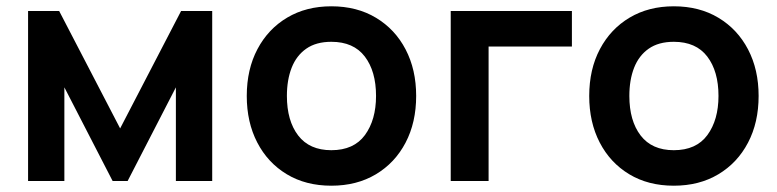

<svg xmlns="http://www.w3.org/2000/svg" viewBox="-20 -575 2470 610"><path d="M69.2 0V-540H168L361.7 -167L555.3 -540H654.2V0H538.8V-297.5L385.5 0H337.8L184.5 -297.5V0Z M1032.7 15Q951.4 15 891 -21.5Q830.6 -58 797.3 -122.3Q764 -186.6 764 -270.2Q764 -354.8 798 -419Q832 -483.2 892.5 -519.1Q952.9 -555 1032.7 -555Q1114 -555 1174.6 -518.5Q1235.2 -482.1 1268.7 -417.9Q1302.2 -353.7 1302.2 -270.2Q1302.2 -185.9 1268.5 -121.7Q1234.8 -57.4 1174.1 -21.2Q1113.4 15 1032.7 15ZM1032.7 -97.8Q1104.2 -97.8 1139.5 -146Q1174.7 -194.2 1174.7 -270.2Q1174.7 -348.6 1139 -395.4Q1103.3 -442.2 1032.7 -442.2Q984.2 -442.2 953 -420.3Q921.8 -398.5 906.6 -359.8Q891.5 -321.2 891.5 -270.2Q891.5 -191.4 927.3 -144.6Q963.2 -97.8 1032.7 -97.8Z M1412 0V-540H1797V-427.2H1532.3V0Z M2120.7 15Q2039.4 15 1979 -21.5Q1918.6 -58 1885.3 -122.3Q1852 -186.6 1852 -270.2Q1852 -354.8 1886 -419Q1920 -483.2 1980.5 -519.1Q2040.9 -555 2120.7 -555Q2202 -555 2262.6 -518.5Q2323.2 -482.1 2356.7 -417.9Q2390.2 -353.7 2390.2 -270.2Q2390.2 -185.9 2356.5 -121.7Q2322.8 -57.4 2262.1 -21.2Q2201.4 15 2120.7 15ZM2120.7 -97.8Q2192.2 -97.8 2227.5 -146Q2262.7 -194.2 2262.7 -270.2Q2262.7 -348.6 2227 -395.4Q2191.3 -442.2 2120.7 -442.2Q2072.2 -442.2 2041 -420.3Q2009.8 -398.5 1994.6 -359.8Q1979.5 -321.2 1979.5 -270.2Q1979.5 -191.4 2015.3 -144.6Q2051.2 -97.8 2120.7 -97.8Z"/></svg>

Font: Manrope ExtraLight
Style: Regular
Weight: 200
Designer: Mikhail Sharanda
Foundry: Mikhail Sharanda
Version: Version 4.505